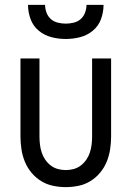

<svg xmlns="http://www.w3.org/2000/svg" viewBox="-20 -760 540 788"><path d="M250 8Q224 8 197.5 2.5Q171 -3 148.5 -17Q126 -31 109 -51.5Q92 -72 82 -96.5Q72 -121 68 -147.5Q64 -174 64 -200V-520H142V-200Q142 -183 144 -166.5Q146 -150 151 -134.5Q156 -119 165.5 -105Q175 -91 188 -81Q201 -71 217 -66.5Q233 -62 250 -62Q267 -62 283 -66.5Q299 -71 312 -81Q325 -91 334.5 -105Q344 -119 349 -134.5Q354 -150 356 -166.5Q358 -183 358 -200V-520H436V-200Q436 -174 432 -147.5Q428 -121 418 -96.5Q408 -72 391 -51.5Q374 -31 351.5 -17Q329 -3 302.5 2.5Q276 8 250 8ZM250 -600Q220 -600 191 -607.5Q162 -615 139 -634Q116 -653 105.5 -681.5Q95 -710 95 -740H165Q165 -724 171 -708Q177 -692 189 -681.5Q201 -671 217.5 -667Q234 -663 250 -663Q266 -663 282.5 -667Q299 -671 311 -681.5Q323 -692 329 -708Q335 -724 335 -740H405Q405 -710 394.5 -681.5Q384 -653 361 -634Q338 -615 309 -607.5Q280 -600 250 -600Z"/></svg>

Font: HulyMono
Style: Regular
Weight: 400
Monospace: yes
Designer: Belleve Invis
Foundry: Belleve Invis
Version: Version 33.2.5; ttfautohint (v1.8.4)